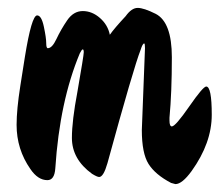

<svg xmlns="http://www.w3.org/2000/svg" viewBox="-20 -510 556 486"><path d="M347 -388Q347 -400 345 -400Q341 -400 336 -384Q318 -338 252 -97Q242 -62 231 -62Q226 -62 213 -70Q162 -107 162 -161Q162 -204 176 -278Q192 -370 192 -377.5Q192 -385 189.5 -385Q187 -385 182 -375Q131 -253 120 -84Q118 -54 100 -54Q76 -54 57 -82Q22 -132 22 -194Q22 -233 31.5 -293Q41 -353 43 -366Q60 -471 74 -471Q85 -471 91 -442.5Q97 -414 97 -401Q97 -388 101 -388Q112 -388 123 -411.5Q134 -435 150 -458.5Q166 -482 189.5 -482Q213 -482 233 -464.5Q253 -447 258 -422Q270 -439 298 -469Q313 -490 328.5 -490Q344 -490 374 -475Q415 -454 415 -365Q415 -276 409 -212V-205Q409 -190 415 -190Q424 -190 459 -240.5Q494 -291 502 -291Q516 -291 516 -219.5Q516 -148 465 -77Q441 -44 424 -44L413 -47Q373 -68 356 -95Q339 -122 339 -181Z"/></svg>

Font: Zhi Mang Xing
Style: Regular
Weight: 400
Designer: ZhongQi
Foundry: ZhongQi
Version: Version 2.001